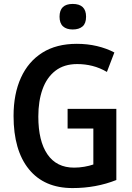

<svg xmlns="http://www.w3.org/2000/svg" viewBox="-20 -947 672 977"><path d="M324 -393H572V-31Q469 10 349 10Q205 10 127 -86Q49 -182 49 -357Q49 -469 86.5 -551.5Q124 -634 195.5 -679Q267 -724 371 -724Q425 -724 473.5 -712.5Q522 -701 562 -680L524 -581Q488 -602 450.5 -611.5Q413 -621 373 -621Q306 -621 262 -587Q218 -553 196.5 -493Q175 -433 175 -354Q175 -229 221.5 -161.5Q268 -94 357 -94Q383 -94 409 -98.5Q435 -103 455 -110V-293H324ZM350 -927Q418 -927 418 -862Q418 -828 400 -812.5Q382 -797 350 -797Q318 -797 300.5 -813Q283 -829 283 -862Q283 -927 350 -927Z"/></svg>

Font: Noto Sans Hebrew Condensed SemiBold
Style: Regular
Weight: 600
Width: 3
Designer: Ben Nathan
Foundry: Google LLC
Version: Version 3.001; ttfautohint (v1.8.4.7-5d5b)